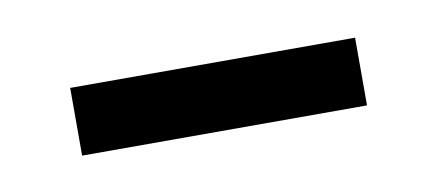

<svg xmlns="http://www.w3.org/2000/svg" viewBox="-26 -345 336 148"><g transform="rotate(-10 142.5 -270.5)"><path d="M31 -244H254V-297H31Z"/></g></svg>

Font: Noto Sans Arabic Cond Light
Style: Regular
Weight: 300
Width: 3
Designer: Monotype Design Team, Nadine Chahine, Nizar Qandah and Khaled Hosny
Foundry: Monotype Imaging Inc.
Version: Version 2.012